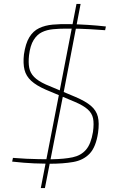

<svg xmlns="http://www.w3.org/2000/svg" viewBox="-20 -824 602 979"><path d="M334 -701Q383 -700 429.5 -697Q476 -694 520 -689L516 -670Q472 -673 441.5 -675Q411 -677 382.5 -677.5Q354 -678 316 -678Q282 -678 250.5 -675Q219 -672 194 -660Q169 -648 151.5 -620Q134 -592 128 -542Q124 -505 129 -478.5Q134 -452 154 -431.5Q174 -411 214 -393L364 -330Q416 -308 443.5 -284.5Q471 -261 479 -229Q487 -197 480 -147Q469 -74 437 -40.5Q405 -7 353.5 2Q302 11 232 11Q204 11 154.5 9Q105 7 42 0L46 -19Q83 -16 115 -14.5Q147 -13 179 -12.5Q211 -12 246 -12Q308 -13 350.5 -22Q393 -31 418.5 -60.5Q444 -90 454 -151Q460 -194 454.5 -220.5Q449 -247 427 -266.5Q405 -286 363 -304L213 -367Q165 -388 139 -412Q113 -436 105 -468Q97 -500 102 -546Q110 -602 129.5 -634Q149 -666 179.5 -680.5Q210 -695 249 -698.5Q288 -702 334 -701ZM282 -349 303 -345 209 135H188ZM391 -804 303 -345 282 -349 370 -804Z"/></svg>

Font: Exo 2 Thin
Style: Italic
Weight: 250
Italic angle: -8°
Designer: Natanael Gama
Foundry: Natanael Gama
Version: Version 2.010